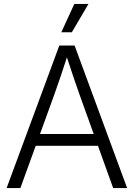

<svg xmlns="http://www.w3.org/2000/svg" viewBox="-20 -960 683 980"><path d="M13.7 0 282.7 -727.5H360.8L628.9 0H557.6L385.3 -479Q370.6 -520.5 353.3 -571.5Q335.9 -622.6 312 -696.3H331.1Q307.1 -622.1 289.8 -571Q272.5 -520 257.8 -479L84 0ZM141.1 -215.8V-275.9H501.5V-215.8ZM293 -795.4 359.4 -939.9H431.6L346.7 -795.4Z"/></svg>

Font: Inter 28pt Light
Style: Regular
Weight: 300
Designer: Rasmus Andersson
Foundry: rsms
Version: Version 4.001;git-66647c0bb